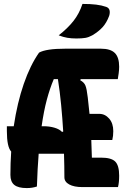

<svg xmlns="http://www.w3.org/2000/svg" viewBox="-20 -953 640 978"><path d="M168 -3Q156 1 143.5 3Q131 5 116 5Q73 5 53 -11Q33 -27 33 -62Q33 -123 37 -181Q15 -205 15 -285V-310H50Q68 -430 101 -525.5Q134 -621 179 -685Q215 -705 312 -705H494Q543 -705 565 -683Q587 -661 587 -613Q587 -598 584.5 -579.5Q582 -561 580 -550H391L389 -544Q408 -534 415 -517.5Q422 -501 427 -457Q432 -415 436 -373H486Q515 -373 536 -349Q557 -325 557 -285Q557 -260 552 -240H445Q447 -196 448 -150H495Q547 -150 567 -130Q587 -110 587 -58Q587 -23 581 0H400Q357 0 332.5 -13.5Q308 -27 308 -50Q308 -77 307.5 -107.5Q307 -138 306 -170H177Q171 -95 168 -3ZM202 -310Q232 -310 257.5 -302.5Q283 -295 296 -281L302 -283Q298 -350 291.5 -418Q285 -486 275 -550H254Q234 -503 218.5 -445Q203 -387 192 -310ZM400 -933Q441 -933 469.5 -929.5Q498 -926 521 -918Q535 -913 538 -900.5Q541 -888 536 -872Q523 -837 502.5 -814.5Q482 -792 450 -773Q432 -763 414.5 -760Q397 -757 369 -757Q344 -757 323 -760.5Q302 -764 279 -773Q325 -809 354.5 -846.5Q384 -884 400 -933Z"/></svg>

Font: Recursive Mn Csl St XBd
Style: Regular
Weight: 800
Monospace: yes
Version: Version 1.079;hotconv 1.0.112;makeotfexe 2.5.65598; ttfautoh